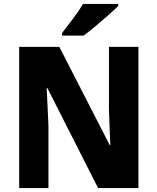

<svg xmlns="http://www.w3.org/2000/svg" viewBox="-20 -1044 796 971"><path d="M680 -93H476L220 -598H216Q219 -547 221 -498.5Q223 -450 225 -408V-93H77V-807H280L535 -310H538Q536 -360 534 -406Q532 -452 531 -493V-807H680ZM578 -1014Q560 -996 528.5 -968Q497 -940 463 -911.5Q429 -883 403 -864H294V-877Q319 -910 349.5 -950Q380 -990 400 -1024H578Z"/></svg>

Font: Noto Sans Telugu UI SemiCondensed ExtraBold
Style: Regular
Weight: 800
Width: 4
Designer: Jelle Bosma - Monotype Design Team
Foundry: Monotype Imaging Inc.
Version: Version 2.005; ttfautohint (v1.8.4.7-5d5b)